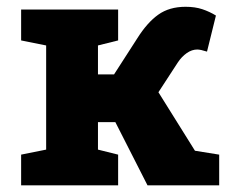

<svg xmlns="http://www.w3.org/2000/svg" viewBox="-20 -557 699 577"><path d="M43.5 0V-92.3L118.7 -107.4V-420.4L43.5 -435.5V-528.3H335V-435.5L274.4 -420.4V-333.5H322.8L392.6 -441.9Q422.4 -489.3 455.6 -512.9Q488.8 -536.6 537.6 -536.6Q566.4 -536.6 588.1 -529.3Q609.9 -522 628.9 -510.3L602.1 -401.9Q582.5 -408.2 572.8 -408.2Q556.6 -408.2 541.3 -397.5Q525.9 -386.7 514.6 -369.6L456.1 -279.8L565.9 -104L638.7 -92.3V0H423.3L326.7 -189.9H274.4V-107.4L335 -92.3V0Z"/></svg>

Font: Roboto Slab ExtraBold
Style: Regular
Weight: 800
Designer: Google
Version: Version 2.001; ttfautohint (v1.8.3)